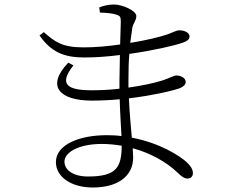

<svg xmlns="http://www.w3.org/2000/svg" viewBox="-20 -793 1040 855"><path d="M388 -391C284 -391 238 -415 307 -502L284 -514C182 -407 248 -345 389 -345C430 -345 472 -347 513 -351C515 -284 519 -227 521 -187C500 -190 478 -191 455 -191C333 -191 229 -149 229 -71C229 -4 299 42 393 42C503 42 573 -7 573 -92L571 -133C651 -111 721 -72 771 -24C788 -8 799 2 816 2C829 2 839 -7 839 -22C839 -39 829 -54 810 -72C781 -98 694 -156 567 -180C563 -229 557 -287 554 -355C652 -367 740 -386 780 -400C797 -407 807 -416 807 -428C807 -447 783 -457 766 -457C754 -457 735 -445 704 -435C663 -422 609 -411 552 -403V-435C552 -482 553 -521 556 -553C662 -568 758 -590 794 -603C811 -609 824 -616 824 -631C824 -647 802 -658 779 -658C764 -658 747 -647 723 -639C690 -628 629 -613 560 -602L569 -668C574 -693 587 -700 587 -722C587 -745 526 -773 487 -773C462 -773 440 -767 422 -760L425 -737C457 -736 477 -734 498 -728C514 -723 518 -718 518 -698L515 -595C460 -587 403 -582 352 -582C255 -582 223 -608 175 -650L156 -635C208 -561 265 -537 356 -537C406 -537 460 -541 514 -548L512 -436V-398C470 -393 428 -391 388 -391ZM522 -144C521 -49 500 -7 372 -7C303 -7 267 -38 267 -73C267 -115 331 -152 433 -152C463 -152 493 -149 522 -144Z"/></svg>

Font: Noto Serif JP Light
Style: Regular
Weight: 300
Designer: Ryoko NISHIZUKA 西塚涼子 (kana & ideographs); Frank Grießhammer (Latin, Greek & Cyrillic); Wenlong ZHANG 张文龙 (bopomofo); San
Foundry: Adobe
Version: Version 2.001;hotconv 1.1.0;makeotfexe 2.6.0